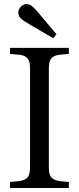

<svg xmlns="http://www.w3.org/2000/svg" viewBox="-20 -939 394 959"><path d="M30 0V-30L71 -34Q96 -37 108.5 -45Q121 -53 125.5 -67Q130 -81 130 -102V-598Q130 -619 125.5 -633Q121 -647 108.5 -655.5Q96 -664 71 -666L30 -670V-700H324V-670L283 -666Q259 -664 246 -655.5Q233 -647 228.5 -633Q224 -619 224 -598V-102Q224 -81 228.5 -67Q233 -53 246 -45Q259 -37 283 -34L324 -30V0ZM246 -748 133 -814Q120 -822 109 -828.5Q98 -835 87 -844Q73 -856 71.5 -872.5Q70 -889 82 -903Q93 -917 110 -918.5Q127 -920 140 -908Q151 -899 159.5 -889Q168 -879 178 -868L262 -768Z"/></svg>

Font: Hedvig Letters Serif 24pt 24pt
Style: Regular
Weight: 400
Version: Version 1.000